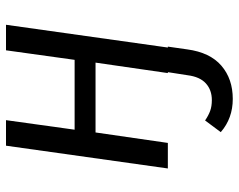

<svg xmlns="http://www.w3.org/2000/svg" viewBox="-96 -470 777 624"><g transform="rotate(-90 292.0 -157.5)"><path d="M450 0H453L444 63Q434 137 391 174Q348 211 283 211Q220 211 175 172L213 121Q229 132 244 137.5Q259 143 279 143Q312 143 333.5 123.5Q355 104 360 64L370 0H367L401 -235H174L140 0H57L131 -526H214L183 -303H410L441 -526H524Z"/></g></svg>

Font: FiraGO Book
Style: Italic
Weight: 350
Italic angle: -8°
Designer: bBox Type GmbH
Foundry: bBox Type GmbH
Version: Version 1.001